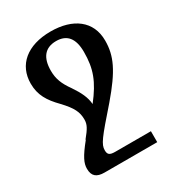

<svg xmlns="http://www.w3.org/2000/svg" viewBox="-181 -611 890 973"><g transform="rotate(-30 264.0 -124.0)"><path d="M144 254H452V190H243C210 190 201 181 201 157C201 122 221 97 342 -41C449 -166 481 -235 481 -324C481 -439 394 -502 264 -502C126 -502 45 -432 45 -323C45 -256 73 -211 124 -159C175 -105 190 -74 190 -30C190 -1 179 18 143 62H145C90 130 76 161 76 193C76 236 98 254 144 254ZM213 -200C180 -246 166 -281 166 -329C166 -403 197 -446 264 -446C326 -446 359 -408 359 -328C359 -230 336 -168 265 -77C262 -118 244 -154 213 -200Z"/></g></svg>

Font: Noto Serif Armenian SemiCondensed SemiBold
Style: Regular
Weight: 600
Width: 4
Designer: Monotype Design Team
Foundry: Monotype Imaging Inc.
Version: Version 2.008